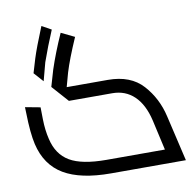

<svg xmlns="http://www.w3.org/2000/svg" viewBox="-84 -854 950 939"><g transform="rotate(-10 391.0 -384.5)"><path d="M146 -501 104 -548 125 -618Q141 -669 182 -769L229 -743Q196 -665 170 -591ZM764 0H392Q242 0 158.5 -49.5Q75 -99 50 -206Q37 -262 35 -363L34 -392L109 -378Q109 -371 110 -317.5Q111 -264 122 -219Q140 -140 200 -104.5Q260 -69 382 -69H672L638 -220Q619 -301 575 -343Q531 -385 466 -385H251L178 -467L202 -549Q228 -628 269 -720L335 -688Q290 -585 271 -522L252 -453H456Q569 -453 629.5 -386Q690 -319 711 -227Z"/></g></svg>

Font: Cairo
Style: Italic
Weight: 400
Italic angle: -13°
Designer: Mohamed Gaber, Accademia di Belle Arti di Urbino and others
Foundry: Kief Type Foundry, Accademia di Belle Arti di Urbino and others
Version: Version 3.011